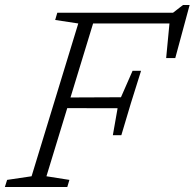

<svg xmlns="http://www.w3.org/2000/svg" viewBox="-44 -749 780 769"><path d="M521 -465.5 480.5 -336.5 442 -207.5H408L427 -315.5L198 -316L211.5 -358.5L440.5 -359.5L487 -465.5ZM658 -516.5H621.5L637 -678.5L654.5 -655H286L300 -698H649L689 -729H715.5ZM142 -43 234 -28.5 225.5 0H-24.5L-15.5 -28.5L82.5 -43L269.5 -655L177 -669L185.5 -698H342Z"/></svg>

Font: Newsreader 9pt Light
Style: Italic
Weight: 300
Italic angle: -17°
Designer: Hugues Gentile
Foundry: Production Type
Version: Version 1.003